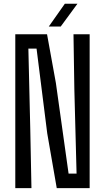

<svg xmlns="http://www.w3.org/2000/svg" viewBox="-20 -978 546 998"><path d="M59.5 0V-800H224.5L270.5 -546.5L336.5 -75.5H378L366.5 -512.5L362 -800H446V0H275L225.5 -285L170 -725.5H127.5L137.5 -300L143.5 0ZM233.5 -840 317 -958.5H382.5L295.5 -840Z"/></svg>

Font: Big Shoulders
Style: Regular
Weight: 400
Designer: Patric King
Foundry: XO Type Co
Version: Version 2.002